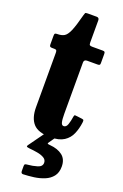

<svg xmlns="http://www.w3.org/2000/svg" viewBox="-176 -731 661 1033"><g transform="rotate(20 155.0 -214.0)"><path d="M310 -118.5Q305.5 -83 292.5 -52.5Q279.5 -22 251.5 -3.8Q223.5 14.5 174.5 14.5Q104 14.5 75.2 -17.5Q46.5 -49.5 46.5 -111V-422Q46.5 -431.5 44 -435.8Q41.5 -440 31.5 -440H19.5Q10 -440 6.8 -443Q3.5 -446 3.5 -455.5V-504Q3.5 -514.5 6.5 -517.2Q9.5 -520 20 -520Q43 -520 58.2 -528.5Q73.5 -537 86.8 -567.2Q100 -597.5 117 -663.5Q119.5 -673 121.5 -676.5Q123.5 -680 136 -680H186.5Q201.5 -680 201.5 -664.5V-538Q201.5 -526.5 205.2 -523.2Q209 -520 219.5 -520H279Q288 -520 290.8 -517Q293.5 -514 293.5 -505V-452.5Q293.5 -444.5 290 -442.2Q286.5 -440 278.5 -440H220Q201.5 -440 201.5 -423.5V-130.5Q201.5 -97 205.5 -81.5Q209.5 -66 220.5 -66Q235.5 -66 242.2 -85.8Q249 -105.5 253 -133Q254.5 -142 259.2 -141.8Q264 -141.5 273 -140.5L300.5 -137Q309 -136 310 -131.5Q311 -127 310 -118.5ZM92 237.5V209Q92 200.5 96 198.2Q100 196 107.5 195.5Q138 193 164 185Q190 177 190 155.5Q190 138 174.2 128.8Q158.5 119.5 135.2 115.5Q112 111.5 89.5 109.5Q75 108 73 104.8Q71 101.5 76 95L154 -13.5Q157.5 -18.5 166.5 -18.5H203.5Q215 -18.5 215.8 -16.5Q216.5 -14.5 212.5 -8.5L178 40.5Q171.5 49 172.8 51.5Q174 54 187.5 55Q232 58.5 259 79.5Q286 100.5 286 142.5Q286 177 269 198.5Q252 220 224.5 231.2Q197 242.5 165.5 246.8Q134 251 104.5 252Q92 252.5 92 237.5Z"/></g></svg>

Font: Besley* Condensed
Style: Bold
Weight: 700
Width: 3
Designer: Owen Earl
Foundry: indestructible type*
Version: Version 3.000; ttfautohint (v1.8.3)